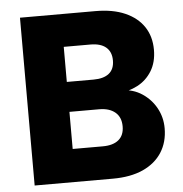

<svg xmlns="http://www.w3.org/2000/svg" viewBox="-51 -751 761 800"><g transform="rotate(-5 329.5 -351.0)"><path d="M432.1 -490.9Q432.1 -526.8 409.6 -545.9Q387.1 -565 344.8 -565H232.9V-418.3H344.8Q387.1 -418.3 409.6 -436.4Q432.1 -454.5 432.1 -490.9ZM622.2 -190.7Q622.2 -132.9 594.7 -89.9Q567.2 -46.9 515.2 -23.4Q463.1 0 388.9 0H61.8V-701.9H377.5Q449.9 -701.9 501 -679.5Q552 -657.1 579.1 -616.6Q606.2 -576.1 606.2 -520.2Q606.2 -468.6 583.6 -431.7Q561 -394.9 523.1 -375.2Q485.2 -355.5 439 -352.3L456 -364.3Q505.9 -362.8 543.1 -338Q580.2 -313.2 601.2 -274.7Q622.2 -236.2 622.2 -190.7ZM448.5 -213.8Q448.5 -252.1 424.1 -272.6Q399.7 -293.1 357 -293.1H232.9V-137.9H358.8Q402.1 -137.9 425.3 -157.2Q448.5 -176.5 448.5 -213.8Z"/></g></svg>

Font: Poppins Variable
Style: Regular
Weight: 100
Designer: Jonny Pinhorn
Foundry: Indian Type Foundry
Version: Version 6.000